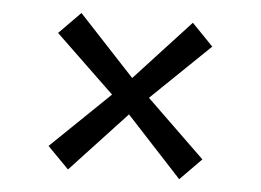

<svg xmlns="http://www.w3.org/2000/svg" viewBox="-40 -598 749 552"><g transform="rotate(5 334.5 -322.0)"><path d="M282 -321.5 112 -484.5 174 -547.5 335.5 -374 495.5 -547.5 557 -484 388.5 -321.5 557 -158.5 495.5 -96 335.5 -269 174.5 -96 113 -158.5Z"/></g></svg>

Font: Merriweather Light 18pt Medium
Style: Regular
Weight: 500
Version: Version 2.100